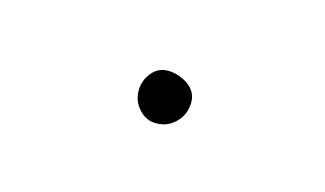

<svg xmlns="http://www.w3.org/2000/svg" viewBox="-25 -1235 149 88"><g transform="rotate(-10 50.0 -1190.5)"><path d="M38 -1190Q38 -1187 39.5 -1184Q41 -1181 44 -1179.5Q47 -1178 50 -1178Q53 -1178 56 -1179.5Q59 -1181 61 -1184Q63 -1187 63 -1190Q63 -1193 61 -1196Q59 -1199 56 -1201Q53 -1203 50 -1203Q47 -1203 44 -1201Q41 -1199 39.5 -1196Q38 -1193 38 -1190Z"/></g></svg>

Font: Linefont Thin
Style: Regular
Weight: 100
Monospace: yes
Version: Version 3.002;gftools[0.9.33]